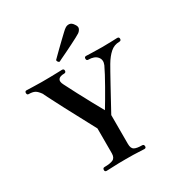

<svg xmlns="http://www.w3.org/2000/svg" viewBox="-217 -1117 1195 1269"><g transform="rotate(-30 380.0 -482.0)"><path d="M227 0Q213 0 213 -13Q213 -29 227 -29Q271 -29 292.5 -39.5Q314 -50 314 -84V-273Q236 -418 192.5 -501Q149 -584 132 -618Q115 -652 117 -650Q97 -679 80 -688Q63 -697 34 -697Q21 -697 21 -712Q21 -726 34 -726Q45 -726 78 -724.5Q111 -723 148 -723Q178 -723 212.5 -723.5Q247 -724 273.5 -725Q300 -726 304 -726Q319 -726 319 -712Q319 -697 304 -697Q272 -697 260.5 -682Q249 -667 265 -637Q286 -596 313.5 -543Q341 -490 369 -439.5Q397 -389 417 -353Q433 -379 453.5 -414Q474 -449 495 -486Q516 -523 534 -556.5Q552 -590 562 -612Q577 -647 556 -672Q535 -697 488 -697Q475 -697 475 -712Q475 -726 488 -726Q499 -726 532 -724.5Q565 -723 612 -723Q656 -723 685.5 -724.5Q715 -726 725 -726Q740 -726 740 -712Q740 -697 725 -697Q686 -697 656.5 -671Q627 -645 601 -601Q594 -589 574.5 -554.5Q555 -520 530.5 -475Q506 -430 481 -384.5Q456 -339 437 -304V-84Q437 -49 455.5 -39Q474 -29 514 -29Q528 -29 528 -13Q528 0 514 0Q501 0 469.5 -2Q438 -4 376 -4Q317 -4 279 -2Q241 0 227 0ZM318 -780Q311 -781 306.5 -788Q302 -795 303 -801Q306 -804 321 -819Q336 -834 357.5 -855Q379 -876 401 -897Q423 -918 440.5 -934.5Q458 -951 465 -955Q479 -965 496.5 -963.5Q514 -962 527 -942Q543 -921 537 -906Q531 -891 517 -881Q510 -876 489 -865Q468 -854 440.5 -840Q413 -826 386 -813Q359 -800 340 -791Q321 -782 318 -780Z"/></g></svg>

Font: Zen Antique
Style: Regular
Weight: 400
Designer: Yoshimichi Ohira
Foundry: Positype
Version: Version 1.001